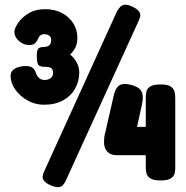

<svg xmlns="http://www.w3.org/2000/svg" viewBox="-20 -758 788 814"><path d="M195 28Q174 18 166.5 8Q159 -2 161 -12Q163 -22 168 -33L476 -710Q483 -722 490.5 -729.5Q498 -737 510 -738Q522 -739 541 -730Q562 -720 569 -710Q576 -700 574.5 -690.5Q573 -681 568 -670L258 10Q253 20 246 27.5Q239 35 227 35.5Q215 36 195 28ZM167 -314Q129 -314 97 -332Q65 -350 45 -378Q25 -406 25 -436Q25 -452 35 -461Q45 -470 59.5 -474Q74 -478 86 -478Q108 -478 117 -471.5Q126 -465 130 -454Q131 -452 134.5 -443Q138 -434 146.5 -426.5Q155 -419 170 -419Q184 -419 194.5 -426.5Q205 -434 205 -449Q205 -461 198.5 -468Q192 -475 166 -475Q152 -475 144 -481.5Q136 -488 136 -522Q136 -549 145 -554Q154 -559 165 -559Q182 -559 189.5 -566.5Q197 -574 197 -589Q197 -601 188.5 -607Q180 -613 168 -613Q160 -613 155 -610.5Q150 -608 147 -604Q144 -600 141 -593Q137 -583 129 -575Q121 -567 103 -567Q80 -567 60.5 -584Q41 -601 41 -624Q41 -636 55.5 -659Q70 -682 99.5 -700.5Q129 -719 172 -719Q213 -719 243.5 -702.5Q274 -686 291 -658.5Q308 -631 308 -598Q308 -571 298 -553.5Q288 -536 277 -527Q295 -513 305.5 -492.5Q316 -472 316 -451Q316 -414 298.5 -382.5Q281 -351 247.5 -332.5Q214 -314 167 -314ZM660 7Q630 7 617 -2Q604 -11 601 -23.5Q598 -36 598 -46V-100H474Q449 -100 435 -115Q421 -130 421 -156Q421 -165 422 -174.5Q423 -184 426 -195L462 -352Q469 -385 486 -396Q503 -407 536 -398Q559 -392 570.5 -382Q582 -372 584.5 -356Q587 -340 582 -316L561 -220H598V-343Q598 -356 600.5 -369Q603 -382 616.5 -391Q630 -400 661 -400Q692 -400 705 -390.5Q718 -381 720.5 -367.5Q723 -354 723 -341V-45Q723 -36 720.5 -23.5Q718 -11 705 -2Q692 7 660 7Z"/></svg>

Font: Fredoka SemiCondensed
Style: Bold
Weight: 700
Width: 4
Designer: Ben Nathan
Foundry: Milena B. Brandão, Ben Nathan
Version: Version 2.001